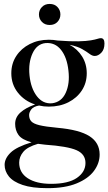

<svg xmlns="http://www.w3.org/2000/svg" viewBox="-20 -724 551 976"><path d="M228 -182Q202.5 -182 178.5 -187.5Q150 -182.5 139 -167.8Q128 -153 128 -139Q128 -119.5 139 -107.2Q150 -95 180.8 -87.5Q211.5 -80 271.5 -74.5Q384 -64.5 435.2 -31.5Q486.5 1.5 486.5 61.5Q486.5 106 457.5 145Q428.5 184 369.8 208.2Q311 232.5 221.5 232.5Q143 232.5 95 216.2Q47 200 25.2 173Q3.5 146 3.5 114Q3.5 81.5 33.8 52Q64 22.5 140.5 -0.5Q91 -14 74 -38Q57 -62 57 -94.5Q57 -128 84 -152.2Q111 -176.5 158.5 -193Q104.5 -210.5 71 -252.8Q37.5 -295 37.5 -351.5Q37.5 -401 62.8 -439.5Q88 -478 131.2 -500Q174.5 -522 228 -522Q251 -522 273 -518Q338.5 -513 379 -514Q419.5 -515 442 -519Q464.5 -523 475.2 -526.5Q486 -530 492.5 -530Q511 -530 511 -503Q511 -472.5 495 -456Q479 -439.5 461.5 -439.5Q449 -439.5 435 -450.2Q421 -461 397.5 -474.5Q374 -488 333.5 -496.5Q374 -474.5 397.5 -436.8Q421 -399 421 -351.5Q421 -302.5 396 -264.2Q371 -226 327.5 -204Q284 -182 228 -182ZM244.5 -199Q292.5 -205 314 -252Q335.5 -299 328 -364Q321 -431.5 290.5 -470.2Q260 -509 211.5 -505Q167.5 -500.5 145.5 -453Q123.5 -405.5 130 -341Q136.5 -275.5 167.2 -235.2Q198 -195 244.5 -199ZM77.5 102.5Q77.5 154 121.2 182.2Q165 210.5 239.5 210.5Q327.5 210.5 371 180.2Q414.5 150 414.5 104.5Q414.5 59.5 369 39.5Q323.5 19.5 209.5 11.5Q190 9.5 173 7Q119.5 22.5 98.5 47.8Q77.5 73 77.5 102.5ZM232.5 -597Q208 -597 193 -612.8Q178 -628.5 178 -650.5Q178 -672.5 193 -688.2Q208 -704 232.5 -704Q257.5 -704 272.2 -688.2Q287 -672.5 287 -650.5Q287 -628.5 272.2 -612.8Q257.5 -597 232.5 -597Z"/></svg>

Font: Newsreader Display
Style: Regular
Weight: 400
Designer: Hugues Gentile
Foundry: Production Type
Version: Version 1.001